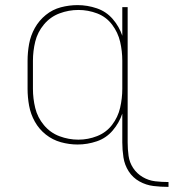

<svg xmlns="http://www.w3.org/2000/svg" viewBox="-20 -558 680 752"><path d="M640 174V155Q614 155 588 152Q562 149 539 135.5Q516 122 501.5 100Q487 78 483.5 52Q480 26 480 0V-530H459V-418Q447 -454 421.5 -483.5Q396 -513 359 -525.5Q322 -538 284 -538Q251 -538 218.5 -529.5Q186 -521 159.5 -499.5Q133 -478 116.5 -448.5Q100 -419 94 -386Q88 -353 88 -320V-210Q88 -177 94 -144Q100 -111 116.5 -81.5Q133 -52 159.5 -31Q186 -10 218.5 -1Q251 8 284 8Q322 8 359 -4.5Q396 -17 421.5 -47Q447 -77 459 -113V0Q459 29 463.5 58.5Q468 88 484 113Q500 138 526 152.5Q552 167 581 170.5Q610 174 640 174ZM287 -11Q249 -11 213 -24.5Q177 -38 152 -68Q127 -98 118 -135Q109 -172 109 -210V-320Q109 -358 118 -395Q127 -432 152 -462Q177 -492 213 -505.5Q249 -519 287 -519Q325 -519 360.5 -505.5Q396 -492 419 -461.5Q442 -431 450.5 -394.5Q459 -358 459 -320V-210Q459 -173 450.5 -136Q442 -99 419 -69Q396 -39 360.5 -25Q325 -11 287 -11Z"/></svg>

Font: Iosevka Sparkle Thin
Style: Regular
Weight: 100
Designer: Belleve Invis
Foundry: Belleve Invis
Version: Version 4.5.0; ttfautohint (v1.8.3)